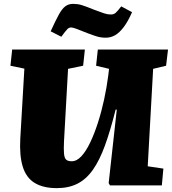

<svg xmlns="http://www.w3.org/2000/svg" viewBox="-20 -959 890 993"><path d="M744 -99 825 -87 817 0H549L542 -12L584 -392H578Q551 -284 523 -207Q495 -130 460.5 -81Q426 -32 380.5 -9Q335 14 274 14Q204 14 160 -12.5Q116 -39 98 -96Q80 -153 85 -243L106 -604L34 -619L43 -703H419L410 -619L332 -603L311 -228Q309 -188 311 -165Q313 -142 322 -133.5Q331 -125 351 -125Q377 -125 401 -151Q425 -177 446.5 -222Q468 -267 486.5 -324.5Q505 -382 518.5 -444.5Q532 -507 540 -569L544 -603L477 -619L486 -703H849L839 -619L772 -603ZM527 -764Q502 -764 481 -770.5Q460 -777 431 -788Q397 -802 376.5 -809.5Q356 -817 348 -817Q337 -817 328.5 -808.5Q320 -800 297 -769L242 -797Q267 -852 284 -883Q301 -914 318 -926.5Q335 -939 358 -939Q381 -939 401.5 -933Q422 -927 466 -909Q500 -896 518.5 -890Q537 -884 553 -884Q568 -884 578 -892.5Q588 -901 607 -926L663 -896Q642 -848 620 -819Q598 -790 575.5 -777Q553 -764 527 -764Z"/></svg>

Font: Literata 18pt Black
Style: Italic
Weight: 900
Italic angle: -2°
Designer: Latin by Veronika Burian and Jose Scaglione. Greek by Irene Vlachou. Cyrillic by Vera Evstafieva
Foundry: TypeTogether
Version: Version 3.103;gftools[0.9.29]